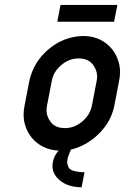

<svg xmlns="http://www.w3.org/2000/svg" viewBox="-20 -624 521 802"><path d="M383.8 -286.1Q385.7 -295.9 385.7 -305.2Q385.7 -332 366.5 -356Q347.2 -379.9 308.1 -379.9Q269 -379.9 236.3 -352.5Q203.6 -325.2 196.3 -286.1L176.3 -182.6Q174.3 -172.4 174.3 -163.1Q174.3 -136.2 193.4 -112.5Q212.4 -88.9 251.5 -88.9Q290.5 -88.9 323.2 -116.2Q356 -143.6 363.8 -182.6ZM456.5 -533.2H219.2L232.9 -603.5H470.2ZM225.1 4.9Q178.7 2.9 144 -20.5Q106.4 -45.9 89.4 -88.4Q78.6 -114.7 78.6 -145Q78.6 -163.1 82.5 -182.6L102.5 -286.1Q120.1 -365.7 183.3 -418.7Q246.6 -471.7 326.7 -473.6Q378.4 -473.6 415.8 -448.2Q453.1 -422.9 470.2 -380.4Q481.4 -353.5 481.4 -323.2Q481.4 -305.2 477.5 -286.1L457.5 -182.6Q447.3 -130.9 413.6 -88.4Q379.9 -45.9 332.5 -20.5Q305.2 -5.9 276.4 0.5Q263.7 29.8 261.7 41Q260.7 46.9 260.7 52.2Q260.7 62.5 266.1 74.5Q271.5 86.4 292.7 91.1Q314 95.7 333 95.7L320.8 158.2Q262.7 158.2 227.5 127.4Q199.2 102.5 199.2 69.3Q199.2 61.5 200.7 53.2Q205.6 26.4 225.1 4.9Z"/></svg>

Font: Lambda
Style: Italic
Weight: 400
Italic angle: -11°
Designer: GGBotNet
Version: 0.22